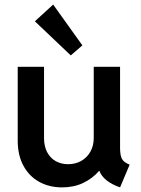

<svg xmlns="http://www.w3.org/2000/svg" viewBox="-20 -813 619 841"><path d="M57.6 -197.3V-520.5H172.9V-208Q172.9 -171.4 187 -145.5Q201.2 -119.6 224.9 -106.7Q248.5 -93.8 278.3 -93.8Q311 -93.8 336.7 -108.6Q362.3 -123.5 376.5 -149.7Q390.6 -175.8 390.6 -208V-520.5H505.9V-163.1Q506.3 -130.9 514.6 -116.2Q522.9 -101.6 547.9 -91.8L505.9 7.8Q469.7 -4.9 446.8 -23.2Q423.8 -41.5 415.5 -64.5H414.1Q384.8 -30.8 344 -11.5Q303.2 7.8 252 7.8Q195.8 7.8 151.9 -16.4Q107.9 -40.5 82.8 -86.7Q57.6 -132.8 57.6 -197.3ZM132.8 -719.7 212.9 -793 340.8 -614.3 290 -570.3Z"/></svg>

Font: Reddit Sans Strawberry SemiBold
Style: Regular
Weight: 600
Designer: Stephen Hutchings
Foundry: Reddit
Version: Version 1.013